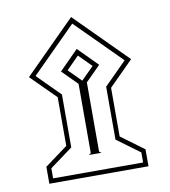

<svg xmlns="http://www.w3.org/2000/svg" viewBox="-79 -697 732 827"><g transform="rotate(-10 287.0 -283.5)"><path d="M63.5 -405.3 287.1 -628.9 510.3 -405.3 403.8 -298.8V-85.9L503.9 -12.2V62H70.3V-12.2L170.4 -85.9V-298.8ZM92.3 -405.3 190.4 -307.1V-75.7L90.3 -2V42H483.9V-2L383.8 -75.7V-307.1L481.9 -405.3L287.1 -600.1ZM259.8 -30.3 269 -37.1V-339.8L203.6 -405.3L287.1 -489.3L370.6 -405.3L305.2 -339.8V-37.1L314.5 -30.3ZM232.4 -405.3 287.1 -350.6 341.8 -405.3 287.1 -460.4Z"/></g></svg>

Font: Vazirmatn UI NL Thin
Style: Regular
Weight: 100
Designer: Saber Rastikerdar
Foundry: Saber Rastikerdar
Version: Version 33.003